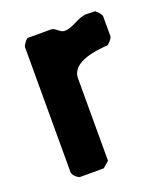

<svg xmlns="http://www.w3.org/2000/svg" viewBox="-105 -600 574 672"><g transform="rotate(-20 182.0 -264.0)"><path d="M203 -499C186 -499 176 -520 160 -520H73C68 -520 53 -499 53 -493V-27C53 -17 70 0 80 0H167L190 -20V-327C190 -389 289 -398 327 -400C332 -404 347 -418 347 -427V-500C347 -509 332 -523 327 -527C322 -527 301 -528 297 -528C260 -528 238 -499 203 -499Z"/></g></svg>

Font: Asimov Print
Style: C
Weight: 500
Designer: Google
Version: Version 2.000980: 2014